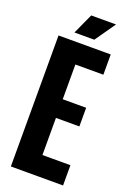

<svg xmlns="http://www.w3.org/2000/svg" viewBox="-154 -855 611 909"><g transform="rotate(20 152.0 -401.0)"><path d="M27 0V-660H290V-558H149V-383H267V-289H149V-102H290V0ZM193 -699H93L140 -802H265Z"/></g></svg>

Font: Bricolage Grotesque 96pt Condensed SemiBold
Style: Regular
Weight: 600
Width: 3
Designer: Mathieu Triay
Foundry: Atelier Triay
Version: Version 1.001; ttfautohint (v1.8.4.7-5d5b);gftools[0.9.33.de